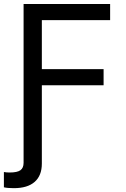

<svg xmlns="http://www.w3.org/2000/svg" viewBox="-32 -748 643 976"><path d="M87.9 -727.5H527.8V-645.5H180.7V-396.5H494.6V-314.5H180.7V0H87.9ZM16.6 128.9Q56.2 128.9 72 117.2Q87.9 105.5 87.9 79.6V-62.5H180.7V83.5Q180.7 144.5 144.3 176.5Q107.9 208.5 38.6 208.5Q5.4 208.5 -12.2 204.1V126.5Q1.5 128.9 16.6 128.9Z"/></svg>

Font: Inter RS Variable
Style: Regular
Weight: 400
Designer: Rasmus Andersson (customised by Maria Ramos and Noel Pretorius)
Foundry: rsms
Version: Version 3.001;Glyphs 3.2.3 (3260)